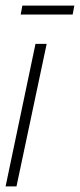

<svg xmlns="http://www.w3.org/2000/svg" viewBox="-21 -667 286 687"><path d="M-1 0 106 -510H146L38 0ZM53 -615 59 -647H245L239 -615Z"/></svg>

Font: Saira UltraCondensed ExtraLight
Style: Italic
Weight: 250
Width: 1
Italic angle: -12°
Designer: Hector Gatti with collaboration of the Omnibus-Type team
Foundry: Omnibus-Type
Version: Version 1.101